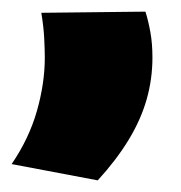

<svg xmlns="http://www.w3.org/2000/svg" viewBox="-34 -122 311 330"><path d="M37 -100 216 -102Q221 -86 224.5 -66.5Q228 -47 228 -23Q228 14 218 49Q208 84 187 118.5Q166 153 134 188L-14 160Q16 116 29.5 68.5Q43 21 43 -23Q43 -36 42 -56Q41 -76 37 -100Z"/></svg>

Font: Georama ExtraBold
Style: Regular
Weight: 800
Designer: Jean-Baptiste Levee
Foundry: Production Type
Version: Version 1.001